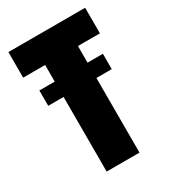

<svg xmlns="http://www.w3.org/2000/svg" viewBox="-157 -700 690 780"><g transform="rotate(-30 188.0 -310.0)"><path d="M111 -500H8V-620H368V-500H265V0H111ZM39 -350V-422H337V-350Z"/></g></svg>

Font: Smooch Sans Black
Style: Regular
Weight: 900
Designer: Robert E. Leuschke
Foundry: Robert E. Leuschke
Version: Version 1.010; ttfautohint (v1.8.3)